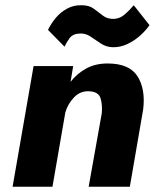

<svg xmlns="http://www.w3.org/2000/svg" viewBox="-20 -712 598 732"><path d="M368 -280 318 0H475L526 -296Q535 -373 504 -421.5Q473 -470 390 -470Q344 -470 309 -451Q274 -432 249 -400L259 -460H108L28 0H180L229 -283Q238 -315 262 -340.5Q286 -366 321 -364Q356 -362 363.5 -337Q371 -312 368 -280ZM163 -598 226 -534Q232 -548 244.5 -565.5Q257 -583 282 -584Q305 -586 324.5 -573Q344 -560 364 -546.5Q384 -533 408 -532Q438 -531 465.5 -544Q493 -557 515 -577Q537 -597 550 -616L490 -692Q474 -673 455.5 -657Q437 -641 415 -640Q390 -639 373 -652Q356 -665 338 -678.5Q320 -692 292 -692Q261 -693 235.5 -679Q210 -665 192 -643Q174 -621 163 -598Z"/></svg>

Font: Jost* 700 Bold Italic
Style: Bold Italic
Weight: 700
Italic angle: -10°
Version: Version 3.200; ttfautohint (v0.97) -l 8 -r 50 -G 200 -x 14 -